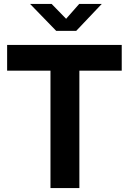

<svg xmlns="http://www.w3.org/2000/svg" viewBox="-20 -950 651 970"><path d="M380 -930 314 -855 241 -930H132L264 -794H365L494 -930ZM16 -593H235V0H381V-593H595V-723H16Z"/></svg>

Font: United Sans
Style: Bold
Weight: 700
Designer: Pablo Impallari, Rodrigo Fuenzalida (Modified by Dan O. Williams)
Version: Version 1.000;PS 001.000;hotconv 1.0.88;makeotf.lib2.5.64775